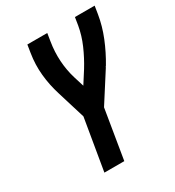

<svg xmlns="http://www.w3.org/2000/svg" viewBox="-177 -840 860 944"><g transform="rotate(-30 253.0 -367.5)"><path d="M137 0 186 -291 137 -451Q119 -508 113 -568.5Q107 -629 117 -691L124 -735H237L230 -691Q221 -636 224.5 -582.5Q228 -529 243 -480L261 -422L305 -491Q334 -538 356 -588.5Q378 -639 387 -691L394 -735H506L499 -691Q489 -629 464.5 -568.5Q440 -508 406 -451H405Q404 -448 402 -445Q400 -442 399 -440L296 -279L250 0Z"/></g></svg>

Font: Iosevka Curly Oblique
Style: Bold
Weight: 700
Italic angle: -9°
Monospace: yes
Designer: Belleve Invis
Foundry: Belleve Invis
Version: Version 11.1.0; ttfautohint (v1.8.3)